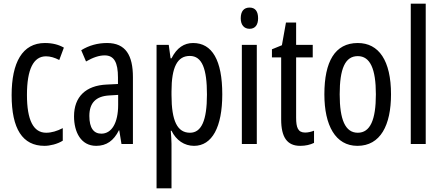

<svg xmlns="http://www.w3.org/2000/svg" viewBox="-20 -780 2390 1040"><path d="M221 10C251 10 292 0 320 -18V-86C289 -70 259 -61 230 -61C161 -61 126 -129 126 -266C126 -404 161 -475 229 -475C252 -475 276 -468 301 -455L326 -522C298 -538 265 -547 223 -547C101 -547 43 -441 43 -265C43 -82 102 10 221 10Z M560 -547C509 -547 462 -534 420 -508L446 -447C484 -469 517 -480 547 -480C598 -480 619 -442 619 -360V-325L558 -322C445 -317 381 -256 381 -150C381 -65 418 10 501 10C557 10 596 -18 624 -74H626L638 0H700V-362C700 -480 661 -547 560 -547ZM572 -263 620 -266V-212C620 -114 585 -56 529 -56C488 -56 464 -86 464 -152C464 -222 499 -259 572 -263Z M1026 -547C978 -547 938 -522 909 -464H904L894 -537H828V240H909V0C909 -20 907 -44 905 -72H909C934 -20 979 10 1031 10C1129 10 1184 -92 1184 -269C1184 -454 1129 -547 1026 -547ZM1008 -477C1075 -477 1101 -407 1101 -268C1101 -127 1071 -61 1009 -61C941 -61 909 -124 909 -265V-285C909 -417 941 -477 1008 -477Z M1332 -739C1301 -739 1284 -719 1284 -681C1284 -645 1302 -624 1332 -624C1362 -624 1378 -645 1378 -681C1378 -718 1363 -739 1332 -739ZM1371 -537H1290V0H1371Z M1633 -62C1594 -62 1584 -89 1584 -143V-469H1674V-537H1584V-658H1529L1507 -535L1453 -513V-469H1503V-133C1503 -37 1535 10 1606 10C1636 10 1660 4 1681 -6V-72C1665 -66 1649 -62 1633 -62Z M2098 -269C2098 -452 2032 -547 1918 -547C1794 -547 1737 -446 1737 -269C1737 -101 1797 10 1916 10C2041 10 2098 -102 2098 -269ZM1820 -269C1820 -407 1849 -476 1918 -476C1985 -476 2016 -407 2016 -269C2016 -130 1985 -61 1918 -61C1850 -61 1820 -132 1820 -269Z M2286 0V-760H2205V0Z"/></svg>

Font: Noto Sans Sinhala ExtraCondensed
Style: Regular
Weight: 400
Width: 2
Designer: Jelle Bosma - Monotype Design Team
Foundry: Monotype Imaging Inc.
Version: Version 2.006